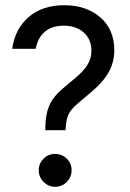

<svg xmlns="http://www.w3.org/2000/svg" viewBox="-20 -705 497 735"><path d="M153.3 -206.7Q153.3 -266.7 169.2 -302.1Q185 -337.5 225 -370L266.7 -405Q300 -432.5 315 -457.1Q330 -481.7 330 -510Q330 -555 300.4 -580.8Q270.8 -606.7 224.2 -606.7Q180 -606.7 152.5 -584.2Q125 -561.7 116.7 -518.3H26.7Q37.5 -595 90 -640Q142.5 -685 225.8 -685Q310 -685 363.8 -638.8Q417.5 -592.5 417.5 -512.5Q417.5 -468.3 397.5 -431.2Q377.5 -394.2 334.2 -356.7L280 -310.8Q252.5 -288.3 242.5 -267.5Q232.5 -246.7 230.8 -206.7ZM190.8 10Q165 10 146.7 -8.8Q128.3 -27.5 128.3 -53.3Q128.3 -79.2 146.7 -97.5Q165 -115.8 190.8 -115.8Q217.5 -115.8 235.8 -97.5Q254.2 -79.2 254.2 -53.3Q254.2 -27.5 235.8 -8.8Q217.5 10 190.8 10Z"/></svg>

Font: Funnel Sans Light
Style: Regular
Weight: 400
Version: Version 1.000